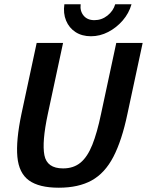

<svg xmlns="http://www.w3.org/2000/svg" viewBox="-20 -867 685 895"><path d="M574 -336Q548 -212 508.5 -136Q469 -60 407.5 -26Q346 8 254 8Q162 8 115 -26Q68 -60 61 -136Q54 -212 80 -336L151 -667H274L203 -336Q175 -205 187 -143.5Q199 -82 274 -82Q323 -82 355.5 -109Q388 -136 410.5 -192.5Q433 -249 451 -336L522 -667H645ZM356 -847Q352 -816 369.5 -794.5Q387 -773 420 -773Q454 -773 481 -794.5Q508 -816 517 -847H593Q581 -805 552 -771.5Q523 -738 484.5 -718Q446 -698 404 -698Q362 -698 332 -717.5Q302 -737 288 -771Q274 -805 280 -847Z"/></svg>

Font: Epunda Sans SemiBold
Style: Italic
Weight: 600
Italic angle: -12.0243°
Designer: Simon Atzbach
Foundry: typofactur
Version: Version 2.204; ttfautohint (v1.8.4.7-5d5b)